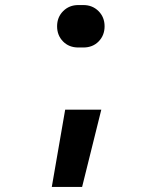

<svg xmlns="http://www.w3.org/2000/svg" viewBox="-20 -580 640 760"><path d="M290 -392Q253 -392 229.5 -416Q206 -440 206 -476Q206 -512 230 -536Q254 -560 290 -560H310Q346 -560 370 -536Q394 -512 394 -476Q394 -440 370.5 -416Q347 -392 310 -392ZM185 160 238 -146H381L305 160Z"/></svg>

Font: Pitagon Sans Mono
Style: Bold
Weight: 700
Monospace: yes
Designer: Travis Tran
Foundry: Pitagon
Version: Version 1.001; ttfautohint (v1.8.4.7-5d5b);gftools[0.9.26]